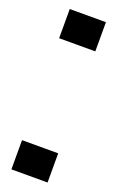

<svg xmlns="http://www.w3.org/2000/svg" viewBox="-119 -610 399 646"><g transform="rotate(20 80.5 -287.0)"><path d="M13.5 -104.5V0H143V-104.5ZM13.5 -574V-469.5H143V-574Z"/></g></svg>

Font: Anybody UltraCondensed
Style: Bold
Weight: 700
Width: 1
Version: Version 1.113;gftools[0.9.25]